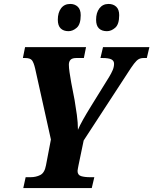

<svg xmlns="http://www.w3.org/2000/svg" viewBox="-20 -953 777 973"><path d="M98 0 110 -55H135Q162 -55 184 -66Q206 -77 213 -115L238 -246L158 -606Q151 -636 142 -647.5Q133 -659 107 -659H96L107 -714H416L405 -659H367Q346 -659 337.5 -650Q329 -641 329 -625Q329 -610 332.5 -586Q336 -562 341 -534L358 -446Q364 -411 369.5 -371Q375 -331 375 -295Q383 -315 401 -347Q419 -379 442 -416L533 -563Q544 -581 551 -597.5Q558 -614 558 -630Q558 -645 544.5 -652Q531 -659 499 -659H489L502 -714H737L724 -659H708Q693 -659 682.5 -653Q672 -647 659 -630Q646 -613 625 -580L404 -241L378 -116Q376 -104 374.5 -97.5Q373 -91 373 -87Q373 -66 391 -60.5Q409 -55 436 -55H458L445 0ZM522 -795Q496 -795 481.5 -809Q467 -823 467 -853Q467 -889 484 -911Q501 -933 530 -933Q554 -933 569 -919Q584 -905 584 -876Q584 -830 564 -812.5Q544 -795 522 -795ZM327 -795Q302 -795 287.5 -809Q273 -823 273 -853Q273 -889 289.5 -911Q306 -933 336 -933Q359 -933 374 -919Q389 -905 389 -876Q389 -830 369 -812.5Q349 -795 327 -795Z"/></svg>

Font: Noto Serif Condensed ExtraBold
Style: Italic
Weight: 800
Width: 3
Italic angle: -12°
Designer: Monotype Design Team
Foundry: Monotype Imaging Inc.
Version: Version 2.014; ttfautohint (v1.8.4.7-5d5b)